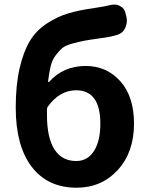

<svg xmlns="http://www.w3.org/2000/svg" viewBox="-20 -831 671 864"><path d="M195.3 -351.6Q191.4 -345.7 191.4 -338.9V-313.5Q191.4 -210.9 225.1 -158.7Q258.8 -106.4 323.2 -106.4Q374 -106.4 402.8 -151.4Q431.6 -196.3 431.6 -274.4Q431.6 -424.8 322.3 -424.8Q249 -424.8 195.3 -351.6ZM478.5 -808.6Q486.3 -810.5 494.1 -810.5Q507.8 -810.5 520.5 -803.7Q541 -793 544.9 -771.5L548.8 -755.9Q550.8 -747.1 550.8 -738.3Q550.8 -721.7 543.9 -706.1Q533.2 -682.6 509.8 -674.8Q479.5 -665 433.6 -659.2Q383.8 -652.3 360.4 -647.9Q336.9 -643.6 305.2 -634.8Q273.4 -626 259.8 -614.3Q246.1 -602.5 230.5 -582Q214.8 -561.5 208 -533.2Q201.2 -504.9 196.3 -464.8Q196.3 -462.9 197.8 -461.9Q199.2 -460.9 201.2 -462.9Q265.6 -534.2 365.2 -534.2Q460 -534.2 521.5 -465.3Q583 -396.5 583 -274.4Q583 -145.5 509.8 -65.9Q436.5 13.7 325.2 13.7Q194.3 13.7 122.6 -80.6Q50.8 -174.8 50.8 -346.7Q50.8 -449.2 68.4 -524.4Q85.9 -599.6 114.3 -646.5Q142.6 -693.4 189.9 -724.6Q237.3 -755.9 286.1 -770.5Q335 -785.2 404.3 -794.9Q451.2 -801.8 478.5 -808.6Z"/></svg>

Font: Gen Jyuu Gothic P Bold
Style: Bold
Weight: 700
Designer: [Source Han Sans]
Ryoko NISHIZUKA  (kana & ideographs); Paul D. Hunt (Latin, Greek & Cyrillic); Wenlong ZHANG  (bopomofo
Version: Version 1.002.20150607